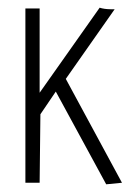

<svg xmlns="http://www.w3.org/2000/svg" viewBox="-20 -475 353 499"><path d="M256 4 125 -237 85 -178 83 0H46V-453H83V-234L239 -455Q245 -453 252.5 -452Q260 -451 267 -451H278L151 -270L297 0Z"/></svg>

Font: Inconsolata ExtraCondensed Light
Style: Regular
Weight: 300
Width: 2
Monospace: yes
Designer: Raph Levien, Cyreal, Brenton Simpson
Foundry: Raph Levien, Cyreal, Google
Version: Version 3.100; ttfautohint (v1.8.4.7-5d5b)